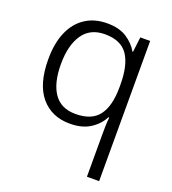

<svg xmlns="http://www.w3.org/2000/svg" viewBox="-141 -648 886 991"><g transform="rotate(20 302.0 -153.0)"><path d="M450 6Q450 -14 450.5 -41.5Q451 -69 454 -89H449Q428 -47 384 -18.5Q340 10 272 10Q172 10 113.5 -59.5Q55 -129 55 -265Q55 -352 81.5 -414Q108 -476 158.5 -509.5Q209 -543 279 -543Q345 -543 386.5 -516Q428 -489 450 -450H453L463 -533H517V237H450ZM283 -47Q372 -47 411 -99.5Q450 -152 450 -254V-269Q450 -376 412.5 -431Q375 -486 287 -486Q206 -486 165.5 -426.5Q125 -367 125 -264Q125 -160 164 -103.5Q203 -47 283 -47Z"/></g></svg>

Font: Noto Sans Syriac Eastern Light
Style: Regular
Weight: 300
Designer: Patrick Giasson and the Monotype Design Team
Foundry: Monotype Imaging Inc.
Version: Version 3.001